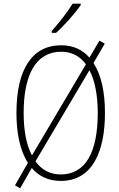

<svg xmlns="http://www.w3.org/2000/svg" viewBox="-20 -969 646 1039"><path d="M417 -942V-949H373C343 -901 303 -850 260 -801V-791H283C326 -829 385 -895 417 -942ZM548 -358C548 -471 528 -564 486 -628L547 -733L518 -749L464 -657C427 -700 376 -724 311 -724C154 -724 69 -594 69 -358C69 -252 87 -156 131 -88L61 34L89 50L152 -60C189 -16 241 10 309 10C482 10 548 -152 548 -358ZM108 -358C108 -564 174 -689 311 -689C368 -689 413 -665 445 -621L153 -128C123 -184 108 -262 108 -358ZM509 -358C509 -147 444 -25 309 -25C251 -25 205 -50 172 -96L464 -589C493 -534 509 -455 509 -358Z"/></svg>

Font: Noto Sans Condensed ExtraLight
Style: Regular
Weight: 200
Width: 3
Designer: Monotype Design Team
Foundry: Monotype Imaging Inc.
Version: Version 2.013